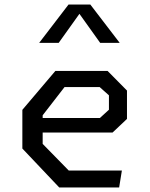

<svg xmlns="http://www.w3.org/2000/svg" viewBox="-20 -826 660 846"><path d="M241 0H505L517 -74.5H283L168 -192V-242H476L539.5 -302V-427L454 -513.5H224L78.5 -342V-171.5ZM152.5 -637H238.5L330 -765L421.5 -637H507.5L378 -806H282ZM168 -306V-318L264.5 -442.5H419L460 -406V-342.5L420 -306Z"/></svg>

Font: Monaspace Krypton
Style: Regular
Weight: 400
Designer: Riley Cran & the Lettermatic Team
Foundry: Lettermatic
Version: Version 1.200 (Monaspace Krypton)